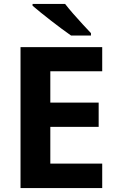

<svg xmlns="http://www.w3.org/2000/svg" viewBox="-20 -953 589 973"><path d="M498 0H84V-714H498V-592H235V-433H480V-310H235V-124H498ZM310 -933Q327 -911 350.5 -884Q374 -857 398.5 -830.5Q423 -804 441 -785V-773H340Q320 -787 293.5 -806.5Q267 -826 239.5 -847.5Q212 -869 187 -889Q162 -909 145 -924V-933Z"/></svg>

Font: Noto Sans Hebrew Thin
Style: Bold
Weight: 700
Version: Version 3.001